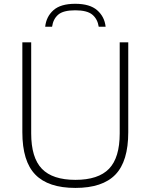

<svg xmlns="http://www.w3.org/2000/svg" viewBox="-20 -958 775 988"><path d="M368 9Q228.5 9 161.8 -59.5Q95 -128 95 -277.5V-740H140.5V-271.5Q140.5 -146.5 195.5 -89.5Q250.5 -32.5 368 -32.5Q486 -32.5 541 -89.5Q596 -146.5 596 -271.5V-740H640V-277.5Q640 -128 573.8 -59.5Q507.5 9 368 9ZM212.5 -820.5Q218 -872.5 255 -905.5Q292 -938.5 367 -938.5Q442.5 -938.5 480.2 -905.2Q518 -872 523.5 -820.5H488Q482 -860 455.2 -882.5Q428.5 -905 367 -905Q305.5 -905 279.5 -882.5Q253.5 -860 248 -820.5Z"/></svg>

Font: Encode Sans Semi Expanded ExtraLight
Style: Regular
Weight: 200
Width: 6
Designer: Multiple Designers
Foundry: Impallari Type
Version: Version 3.000; ttfautohint (v1.8.3) -l 8 -r 50 -G 200 -x 14 